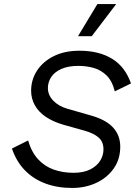

<svg xmlns="http://www.w3.org/2000/svg" viewBox="-20 -922 679 950"><path d="M337 8Q263 8 203.5 -14.5Q144 -37 102.5 -80Q61 -123 39 -187L119 -227Q136 -169 169 -133.5Q202 -98 247 -82.5Q292 -67 344 -67Q393 -67 426 -83.5Q459 -100 475.5 -126.5Q492 -153 492 -183Q492 -220 468.5 -241Q445 -262 400 -275L293 -305Q242 -320 206.5 -344Q171 -368 152.5 -401Q134 -434 134 -473Q134 -528 163.5 -573Q193 -618 246.5 -644.5Q300 -671 373 -671Q470 -671 535 -631Q600 -591 628 -509L548 -470Q535 -522 507 -549Q479 -576 443 -586Q407 -596 368 -596Q318 -596 284 -581Q250 -566 233.5 -541Q217 -516 217 -486Q217 -452 243 -424.5Q269 -397 313 -384L432 -350Q505 -329 540 -290.5Q575 -252 575 -196Q575 -134 542.5 -88Q510 -42 456 -17Q402 8 337 8ZM462 -902H555L434 -743H366Z"/></svg>

Font: Work Sans
Style: Italic
Weight: 400
Italic angle: -13°
Designer: Wei Huang
Foundry: Wei Huang
Version: Version 2.012